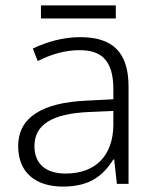

<svg xmlns="http://www.w3.org/2000/svg" viewBox="-20 -678 576 708"><path d="M407 -658H131V-610H407ZM276 -541C212 -541 151 -523 101 -499L119 -453C170 -478 219 -493 274 -493C355 -493 398 -454 398 -349V-312L301 -307C135 -300 47 -245 47 -139C47 -43 110 10 212 10C311 10 360 -30 398 -90H401L411 0H454V-358C454 -485 396 -541 276 -541ZM308 -265 398 -269V-217C397 -105 333 -38 222 -38C150 -38 107 -73 107 -139C107 -219 173 -259 308 -265Z"/></svg>

Font: Noto Sans Malayalam Light
Style: Regular
Weight: 300
Designer: Jelle Bosma - Monotype Design Team
Foundry: Monotype Imaging Inc.
Version: Version 2.104